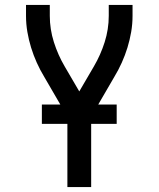

<svg xmlns="http://www.w3.org/2000/svg" viewBox="-20 -540 640 775"><path d="M252 215V-69L159 -229Q142 -257 128.5 -287Q115 -317 105.5 -348Q96 -379 90.5 -411Q85 -443 85 -476V-520H181V-476Q181 -422 197.5 -370Q214 -318 241 -272L300 -171L359 -272Q386 -318 402.5 -370Q419 -422 419 -476V-520H515V-476Q515 -443 509.5 -411Q504 -379 494.5 -348Q485 -317 471.5 -287Q458 -257 441 -229L348 -69V215ZM451 -40H149V-118H451Z"/></svg>

Font: Iosevka Fixed Curly Md Ex
Style: Regular
Weight: 500
Width: 7
Monospace: yes
Designer: Belleve Invis
Foundry: Belleve Invis
Version: Version 30.1.2